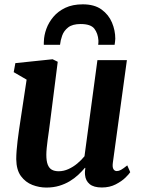

<svg xmlns="http://www.w3.org/2000/svg" viewBox="-20 -834 643 864"><path d="M188.4 10Q156.6 10 125.7 -1.8Q94.9 -13.7 74.3 -41.4Q53.8 -69.2 53.1 -117.4Q53.1 -134.9 54.7 -155.9Q56.3 -176.8 59.1 -200Q62 -223.1 65.3 -246.9Q68.7 -270.7 72.2 -293.2L99.8 -475.6L41.7 -509.3L49.1 -549.9L216.7 -567.4L239.8 -556L205.9 -289.2Q203.4 -267.7 200.3 -246.3Q197.2 -224.9 194.5 -205.1Q191.9 -185.2 190.2 -168Q188.5 -150.8 188.5 -137.4Q188.5 -109.4 194.8 -93.2Q201.1 -77 213.4 -70.2Q225.7 -63.4 244 -63.4Q266.3 -63.4 287.8 -73.1Q309.2 -82.7 327.8 -98.2Q346.4 -113.7 360.2 -130.8L418.4 -563.4H551L487.7 -100.9Q485.2 -81.7 490.5 -72.9Q495.7 -64.2 505.6 -64.2Q514.6 -64.2 524.4 -69.6Q534.3 -75 552.7 -89.8L566 -59.2Q561.3 -51.3 544.5 -34.7Q527.6 -18.2 500.5 -4.3Q473.4 9.7 438.3 9.7Q401.9 9.7 383.5 -5.5Q365 -20.7 362.7 -46.6Q362.4 -49.1 362.2 -52.8Q362 -56.4 362.2 -60.7Q362.5 -65 363 -69.5Q363.5 -74 364 -78L362.3 -79Q348.8 -63 332 -47.2Q315.1 -31.4 293.7 -18.5Q272.2 -5.6 246.2 2.2Q220.1 10 188.4 10ZM352.6 -814.5Q404.9 -814.5 436.9 -791.3Q469 -768 483.9 -732.5Q498.8 -697 498.8 -659.8Q498.4 -653.4 497.6 -645.7Q496.7 -637.9 495.7 -632.3H421.8Q422.5 -637.3 422.8 -642.1Q423.2 -646.9 422.9 -652.3Q420.7 -683.8 404.6 -704.8Q388.5 -725.9 342.8 -725.9Q306.2 -725.9 286.8 -710.7Q267.4 -695.5 259.7 -673.6Q252 -651.8 250.1 -632.3H177.2Q177.2 -636.6 177.1 -640.6Q177 -644.6 177.5 -648.7Q178.2 -675.3 188.6 -704.1Q199 -733 220.2 -758.2Q241.3 -783.3 274 -798.9Q306.7 -814.5 352.6 -814.5Z"/></svg>

Font: Merriweather 7pt Light
Style: Italic
Weight: 300
Italic angle: -7.8°
Designer: Eben Sorkin
Foundry: Eben Sorkin
Version: Version 2.200;gftools[0.9.31]